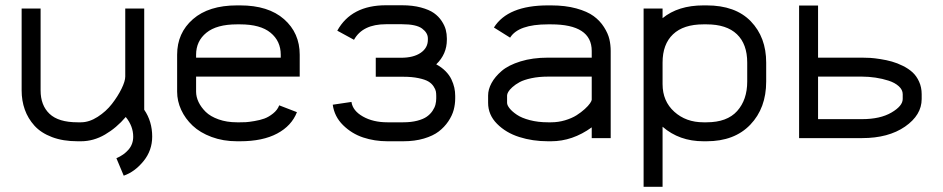

<svg xmlns="http://www.w3.org/2000/svg" viewBox="-20 -533 3641 741"><path d="M429.2 77.6Q458 65.4 476.1 44.4Q494.1 23.4 494.1 -5.4Q494.1 -46.4 465.3 -81.5Q429.7 -39.6 385.3 -13.7Q340.8 12.2 292.5 12.2H279.3Q223.1 12.2 180.7 -3.9Q138.2 -20 113 -47.9Q87.9 -75.7 75.7 -110.1Q63.5 -144.5 63.5 -184.1V-500H136.7V-184.1Q136.7 -126.5 171.1 -93.8Q205.6 -61 279.3 -61H292.5Q324.2 -61 356.9 -82Q389.6 -103 412.1 -132.1Q434.6 -161.1 449 -190.4Q463.4 -219.7 463.4 -237.8V-500H536.6V-109.4Q567.4 -64.5 567.4 -5.9Q567.4 47.9 533.7 89.1Q500 130.4 457.5 145Z M736.8 -237.3V-179.2Q736.8 -159.2 746.3 -139.2Q755.9 -119.1 773.9 -101.3Q792 -83.5 823.5 -72.3Q855 -61 894.5 -61H906.7Q918 -61 928.7 -61.5Q939.5 -62 961.4 -65.7Q983.4 -69.3 1000.2 -75.4Q1017.1 -81.5 1033.9 -95Q1050.8 -108.4 1057.6 -126.5L1126 -100.1Q1105.5 -47.4 1049.6 -17.6Q993.7 12.2 906.7 12.2H894.5Q841.3 12.2 796.6 -4.4Q752 -21 723.4 -48.1Q694.8 -75.2 679.2 -109.1Q663.6 -143.1 663.6 -179.2V-321.8Q663.6 -405.8 724.6 -459Q785.6 -512.2 894.5 -512.2H906.7Q1015.6 -512.2 1076.2 -459Q1136.7 -405.8 1136.7 -321.8V-237.3ZM1063.5 -310.5V-321.8Q1063.5 -374.5 1024.2 -406.7Q984.9 -439 906.7 -439H894.5Q816.4 -439 776.6 -406.7Q736.8 -374.5 736.8 -321.8V-310.5Z M1631.3 -384.8Q1631.3 -406.2 1608.9 -422.9Q1586.4 -439.5 1531.2 -439.5H1469.7Q1379.4 -439.5 1346.2 -379.4L1281.7 -414.6Q1335.9 -512.7 1469.7 -512.7H1531.2Q1572.3 -512.7 1604.2 -504.2Q1636.2 -495.6 1654.5 -482.7Q1672.9 -469.7 1684.6 -451.9Q1696.3 -434.1 1700.4 -418Q1704.6 -401.9 1704.6 -384.8V-379.4Q1704.6 -324.2 1663.6 -284.7Q1684.6 -273.4 1699.5 -258.3Q1714.4 -243.2 1722.2 -226.6Q1730 -210 1733.4 -194.6Q1736.8 -179.2 1736.8 -163.1V-153.3Q1736.8 -130.9 1731 -108.9Q1725.1 -86.9 1710.2 -64.7Q1695.3 -42.5 1673.3 -25.6Q1651.4 -8.8 1616 1.7Q1580.6 12.2 1536.1 12.2H1475.1Q1425.8 12.2 1381.6 -2.4Q1337.4 -17.1 1304 -50Q1270.5 -83 1264.2 -128.9L1336.4 -139.6Q1341.3 -105.5 1380.6 -83.3Q1419.9 -61 1475.1 -61H1536.1Q1566.9 -61 1590.3 -67.1Q1613.8 -73.2 1627.2 -82.8Q1640.6 -92.3 1649.2 -105Q1657.7 -117.7 1660.6 -129.4Q1663.6 -141.1 1663.6 -153.3V-163.1Q1663.6 -172.9 1662.1 -180.7Q1660.6 -188.5 1653.3 -199.7Q1646 -210.9 1633.3 -218.5Q1620.6 -226.1 1595.5 -231.4Q1570.3 -236.8 1536.1 -236.8H1430.2V-310.1H1527.8Q1575.7 -310.1 1603.5 -329.1Q1631.3 -348.1 1631.3 -379.4Z M2106.9 -61Q2134.8 -61 2160.9 -68.8Q2187 -76.7 2205.1 -88.1Q2223.1 -99.6 2236.8 -112.1Q2250.5 -124.5 2257.1 -134.3Q2263.7 -144 2263.7 -147.9V-237.3H2094.7Q2059.6 -237.3 2031 -231.2Q2002.4 -225.1 1985.6 -216.1Q1968.8 -207 1957.3 -196.5Q1945.8 -186 1941.4 -178Q1937 -169.9 1937 -164.6V-136.2Q1937 -127 1946.8 -114.7Q1956.5 -102.5 1974.9 -90.1Q1993.2 -77.6 2024.9 -69.3Q2056.6 -61 2094.7 -61ZM1863.8 -164.6Q1863.8 -188 1877 -212.4Q1890.1 -236.8 1916.3 -259.3Q1942.4 -281.7 1989 -296.1Q2035.6 -310.5 2094.7 -310.5H2263.7V-336.4Q2263.7 -439 2106.9 -439H2094.7Q1980.5 -439 1948.7 -387.7L1886.2 -426.8Q1939.9 -512.2 2094.7 -512.2H2106.9Q2162.1 -512.2 2204.3 -500.5Q2246.6 -488.8 2271 -470.9Q2295.4 -453.1 2311 -428.5Q2326.7 -403.8 2331.8 -381.8Q2336.9 -359.9 2336.9 -336.4V0H2263.7V-41.5Q2189.5 12.2 2106.9 12.2H2094.7Q2035.6 12.2 1984.1 -4.2Q1932.6 -20.5 1898.2 -55.2Q1863.8 -89.8 1863.8 -136.2Z M2537.1 -208.5Q2537.1 -142.6 2582.3 -101.8Q2627.4 -61 2694.8 -61H2707Q2786.1 -61 2825 -104.5Q2863.8 -147.9 2863.8 -218.3V-291.5Q2863.8 -362.8 2824 -400.9Q2784.2 -439 2707 -439H2694.8Q2617.7 -439 2577.4 -400.6Q2537.1 -362.3 2537.1 -291.5ZM2537.1 188H2463.9V-500H2537.1V-462.9Q2597.2 -512.2 2694.8 -512.2H2707Q2818.4 -512.2 2877.7 -450.7Q2937 -389.2 2937 -291.5V-218.3Q2937 -115.7 2875.7 -51.8Q2814.5 12.2 2707 12.2H2694.8Q2601.6 12.2 2537.1 -43.9Z M3537.1 -150.9Q3537.1 -88.9 3472.9 -44.4Q3408.7 0 3307.1 0H3064V-511.7H3137.2V-310.5H3307.1Q3322.3 -310.5 3338.4 -309.6Q3354.5 -308.6 3377.9 -304.9Q3401.4 -301.3 3422.1 -295.4Q3442.9 -289.6 3464.6 -278.8Q3486.3 -268.1 3502 -253.7Q3517.6 -239.3 3527.3 -217.5Q3537.1 -195.8 3537.1 -169.4ZM3463.9 -169.4Q3463.9 -186.5 3448.7 -200.2Q3433.6 -213.9 3409.4 -221.7Q3385.3 -229.5 3358.9 -233.4Q3332.5 -237.3 3307.1 -237.3H3137.2V-73.2H3307.1Q3377 -73.2 3420.4 -98.6Q3463.9 -124 3463.9 -150.9Z"/></svg>

Font: Anka/Coder
Style: Regular
Weight: 400
Monospace: yes
Version: Version 001.100